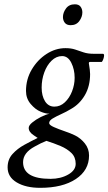

<svg xmlns="http://www.w3.org/2000/svg" viewBox="-20 -651 507 898"><path d="M168 227.5Q100.6 227.5 58.1 202.1Q15.6 176.8 15.6 131.8Q15.6 94.7 38.6 69.3Q61.5 43.9 94.7 25.9Q127.9 7.8 156.2 -5.9L138.7 -17.6Q114.3 -33.2 114.3 -52.7Q114.3 -64.5 130.9 -78.1Q147.5 -91.8 170.4 -103.5Q193.4 -115.2 211.9 -119.1Q192.4 -119.1 169.9 -128.9Q145.5 -138.7 123.5 -164.6Q101.6 -190.4 101.6 -225.6Q101.6 -280.3 128.4 -325.7Q155.3 -371.1 197.3 -398.4Q239.3 -425.8 286.1 -425.8Q312.5 -425.8 331.5 -419.4Q350.6 -413.1 370.6 -406.2Q390.6 -399.4 418.9 -399.4H460.9Q466.8 -399.4 466.8 -391.6Q466.8 -384.8 463.4 -375Q460 -365.2 456.1 -361.3H401.4Q395.5 -361.3 395.5 -355.5Q401.4 -320.3 401.4 -304.7Q401.4 -248 377 -206.1Q352.5 -164.1 312.5 -141.6Q290 -127.9 266.1 -117.2Q242.2 -106.4 226.1 -96.7Q210 -86.9 210 -75.2Q210 -66.4 231.9 -56.6Q253.9 -46.9 282.7 -37.1Q311.5 -27.3 331.1 -17.6Q358.4 -3.9 377.4 20.5Q396.5 44.9 396.5 76.2Q396.5 145.5 334.5 186.5Q272.5 227.5 168 227.5ZM234.4 -152.3Q261.7 -152.3 283.2 -172.4Q304.7 -192.4 316.9 -223.6Q329.1 -254.9 329.1 -287.1Q329.1 -326.2 313.5 -357.4Q297.9 -388.7 270.5 -388.7Q243.2 -388.7 221.2 -367.2Q199.2 -345.7 187 -312Q174.8 -278.3 174.8 -241.2Q174.8 -203.1 190.4 -177.7Q206.1 -152.3 234.4 -152.3ZM215.8 185.5Q263.7 185.5 298.8 165.5Q334 145.5 334 115.2Q334 84 314 64.5Q293.9 44.9 262.7 31.7Q231.4 18.6 197.3 7.8Q178.7 15.6 170.4 19.5Q162.1 23.4 142.6 34.2Q87.9 63.5 87.9 107.4Q87.9 185.5 215.8 185.5ZM310.5 -533.2Q292 -533.2 283.2 -544.4Q274.4 -555.7 274.4 -571.3Q274.4 -591.8 288.6 -611.3Q302.7 -630.9 330.1 -630.9Q348.6 -630.9 356.9 -619.6Q365.2 -608.4 365.2 -592.8Q365.2 -572.3 351.1 -552.7Q336.9 -533.2 310.5 -533.2Z"/></svg>

Font: Crimson Text
Style: Italic
Weight: 400
Italic angle: -11°
Designer: Sebastian Kosch
Foundry: Sebastian Kosch
Version: Version 1.100; ttfautohint (v1.8.4)